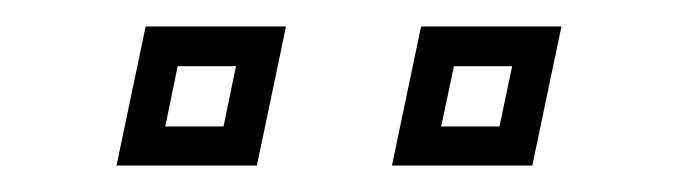

<svg xmlns="http://www.w3.org/2000/svg" viewBox="-20 -691 512 145"><path d="M276 -566 298 -671H404L382 -566ZM68 -566 90 -671H196L174 -566ZM104.8 -595.5H148.8L158.2 -641H114.2ZM313.2 -595.5H357.2L366.8 -641H322.8Z"/></svg>

Font: Tourney Thin
Style: Italic
Weight: 100
Italic angle: -12°
Designer: Tyler Finck
Foundry: Etcetera Type Co
Version: Version 1.015